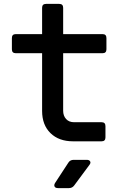

<svg xmlns="http://www.w3.org/2000/svg" viewBox="-20 -725 640 985"><path d="M355 0Q282 0 239 -42Q196 -84 196 -156V-452H61Q41 -452 41 -472V-530Q41 -550 61 -550H196V-685Q196 -705 216 -705H284Q304 -705 304 -685V-550H506Q526 -550 526 -530V-472Q526 -452 506 -452H304V-157Q304 -131 319 -114.5Q334 -98 360 -98H501Q521 -98 521 -78V-20Q521 0 501 0ZM278 240Q264 240 260 232Q256 224 263 213L331 109Q340 95 358 95H425Q438 95 442.5 103Q447 111 438 122L361 226Q351 240 334 240Z"/></svg>

Font: Pitagon Sans Mono SemiBold
Style: Regular
Weight: 600
Monospace: yes
Designer: Travis Tran
Foundry: Pitagon
Version: Version 1.001; ttfautohint (v1.8.4.7-5d5b);gftools[0.9.26]